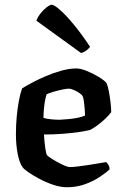

<svg xmlns="http://www.w3.org/2000/svg" viewBox="-20 -788 514 808"><path d="M262 0Q235 0 205 -10Q175 -20 147.5 -34.5Q120 -49 100.5 -62.5Q81 -76 76 -83Q62 -101 54.5 -140Q47 -179 47 -222Q47 -262 50.5 -299Q54 -336 60 -366.5Q66 -397 73 -416Q87 -425 113 -439Q139 -453 171.5 -467Q204 -481 238 -490.5Q272 -500 301 -500Q319 -500 345 -489.5Q371 -479 395 -464.5Q419 -450 428 -439Q433 -429 437.5 -406.5Q442 -384 445 -359Q448 -334 448 -316Q436 -300 419.5 -285Q403 -270 387 -258.5Q371 -247 359 -241Q343 -237 313 -232.5Q283 -228 245 -225Q207 -222 165 -222Q167 -190 170.5 -165Q174 -140 178 -135Q181 -131 193 -123Q205 -115 220.5 -106.5Q236 -98 250.5 -91.5Q265 -85 274 -85Q287 -85 307.5 -87.5Q328 -90 351 -93.5Q374 -97 394.5 -100.5Q415 -104 427 -106Q431 -102 436 -94.5Q441 -87 441 -75Q425 -60 397.5 -42Q370 -24 335.5 -12Q301 0 262 0ZM231 -284Q250 -285 271 -287Q292 -289 310 -293Q328 -297 338 -302Q338 -313 336.5 -329.5Q335 -346 333 -362Q331 -378 327 -384Q325 -389 314 -396.5Q303 -404 290.5 -409.5Q278 -415 270 -415Q261 -415 242 -411Q223 -407 204 -401.5Q185 -396 176 -391Q172 -379 169 -361.5Q166 -344 164.5 -326Q163 -308 163 -292Q175 -288 194.5 -286Q214 -284 231 -284ZM321 -565 133 -701Q139 -717 151 -732Q163 -747 176.5 -757.5Q190 -768 198 -768Q208 -768 233 -746Q258 -724 291 -684Q324 -644 359 -591Q355 -585 344.5 -576.5Q334 -568 321 -565Z"/></svg>

Font: Texturina Medium 12pt SemiBold
Style: Regular
Weight: 600
Version: Version 1.002